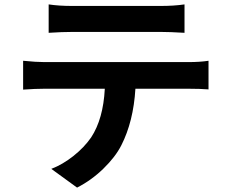

<svg xmlns="http://www.w3.org/2000/svg" viewBox="-20 -787 1040 872"><path d="M201 -767Q247 -760 308 -760H710Q770 -760 818 -767V-638Q750 -642 710 -642H309Q263 -642 201 -638ZM85 -511Q145 -505 181 -505H836Q888 -505 927 -511V-381Q889 -384 836 -384H595Q586 -235 531 -127Q504 -74 449.5 -21Q395 32 330 65L213 -20Q265 -40 314 -79Q363 -118 394 -163Q449 -247 456 -384H181Q141 -384 85 -380Z"/></svg>

Font: Swei Fan Sans CJK TC
Style: Bold
Weight: 700
Version: Version 2.130